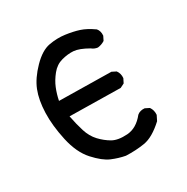

<svg xmlns="http://www.w3.org/2000/svg" viewBox="-133 -672 765 785"><g transform="rotate(-30 250.0 -279.5)"><path d="M242.2 -2Q210.9 -7.8 179.7 -21Q148.4 -34.2 111.3 -75.2Q74.2 -116.2 58.6 -187.5Q43 -258.8 44.9 -318.4Q46.9 -377.9 63.5 -419.9Q80.1 -461.9 121.1 -503.9Q162.1 -545.9 200.2 -552.7Q238.3 -559.6 273.9 -554.7Q309.6 -549.8 336.9 -541Q364.3 -532.2 397.5 -508.8Q409.2 -495.1 407.2 -473.6L397.5 -454.1Q381.8 -444.3 364.3 -442.4Q348.6 -444.3 336.9 -454.1Q295.9 -477.5 270 -479.5Q244.1 -481.4 214.8 -473.6Q185.5 -465.8 165 -440.4Q144.5 -415 133.8 -388.7Q123 -362.3 117.2 -333L362.3 -329.1L381.8 -319.3Q393.6 -303.7 391.6 -282.2L381.8 -262.7L362.3 -252.9L123 -256.8Q130.9 -215.8 141.6 -181.6Q152.3 -147.5 173.8 -124.5Q195.3 -101.6 220.7 -86.9Q246.1 -72.3 290.5 -75.2Q335 -78.1 370.1 -122.1Q383.8 -133.8 405.3 -131.8L424.8 -122.1Q436.5 -105.5 434.6 -84L422.9 -60.5Q372.1 -13.7 330.1 -6.8Q288.1 0 242.2 -2Z"/></g></svg>

Font: NaikaiFont
Style: Regular
Weight: 400
Version: Version 1.67